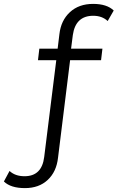

<svg xmlns="http://www.w3.org/2000/svg" viewBox="-110 -767 604 986"><path d="M369 -686Q278 -686 264 -587L255 -517H416L409 -458H250L188 43Q180 115 135 157Q90 199 18 199Q-55 199 -90 165L-61 111Q-32 138 16 138Q105 138 117 39L179 -458H85L92 -517H186L195 -591Q203 -662 249 -704.5Q295 -747 368 -747Q439 -747 474 -713L443 -659Q414 -686 369 -686Z"/></svg>

Font: mBank
Style: Regular
Weight: 400
Designer: Julieta Ulanovsky
Foundry: Julieta Ulanovsky
Version: Version 7.200;PS 007.200;hotconv 1.0.88;makeotf.lib2.5.64775